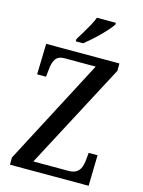

<svg xmlns="http://www.w3.org/2000/svg" viewBox="-136 -1009 807 1087"><g transform="rotate(15 267.5 -465.5)"><path d="M33 0V-42L358 -662H176Q137 -662 122.5 -637.5Q108 -613 106 -579L101 -534H49L54 -714H483V-671L156 -52H363Q392 -52 409 -64Q426 -76 433 -95.5Q440 -115 442 -137L446 -180H498L494 0ZM212 -784Q226 -807 241.5 -832.5Q257 -858 271 -883.5Q285 -909 293 -931H404V-921Q396 -908 379 -888.5Q362 -869 340.5 -847.5Q319 -826 296.5 -806Q274 -786 255 -771H212Z"/></g></svg>

Font: Noto Serif Khmer Condensed Medium
Style: Regular
Weight: 500
Width: 3
Designer: Danh Hong and the Monotype Design Team
Foundry: Monotype Imaging Inc.
Version: Version 2.004